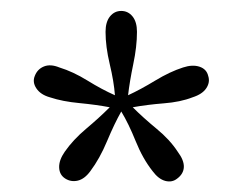

<svg xmlns="http://www.w3.org/2000/svg" viewBox="-20 -702 453 358"><path d="M368.2 -560.5Q372.1 -548.8 364.7 -537.6Q357.4 -526.4 338.9 -520.5Q316.4 -511.7 285.2 -509.3Q253.9 -506.8 227.5 -502Q247.1 -482.4 272 -461.9Q296.9 -441.4 311.5 -418.9Q323.2 -403.3 322.8 -390.6Q322.3 -377.9 310.5 -369.1Q300.8 -361.3 288.1 -364.7Q275.4 -368.2 264.6 -382.8Q246.1 -406.2 232.9 -439Q219.7 -471.7 206.1 -494.1Q193.4 -471.7 179.7 -439Q166 -406.2 148.4 -382.8Q137.7 -368.2 125 -365.2Q112.3 -362.3 101.6 -369.1Q90.8 -376 90.3 -389.6Q89.8 -403.3 100.6 -418.9Q116.2 -441.4 140.6 -461.9Q165 -482.4 184.6 -502Q159.2 -506.8 127.9 -509.8Q96.7 -512.7 73.2 -520.5Q55.7 -525.4 47.9 -537.1Q40 -548.8 44.9 -560.5Q49.8 -573.2 62 -578.1Q74.2 -583 90.8 -576.2Q116.2 -568.4 143.1 -551.8Q169.9 -535.2 194.3 -524.4Q192.4 -549.8 184.6 -582.5Q176.8 -615.2 176.8 -642.6Q176.8 -661.1 185.1 -671.4Q193.4 -681.6 206.1 -681.6Q218.8 -681.6 227.1 -671.4Q235.4 -661.1 235.4 -642.6Q235.4 -615.2 228.5 -582.5Q221.7 -549.8 218.8 -524.4Q242.2 -535.2 269.5 -551.8Q296.9 -568.4 321.3 -576.2Q338.9 -582 352.1 -577.6Q365.2 -573.2 368.2 -560.5Z"/></svg>

Font: Crimson Pro Light
Style: Regular
Weight: 300
Designer: Jacques Le Bailly
Foundry: Baron von Fonthausen
Version: Version 1.003